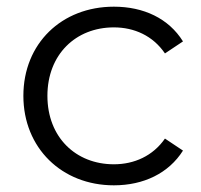

<svg xmlns="http://www.w3.org/2000/svg" viewBox="-20 -550 603 575"><path d="M321 5C410 5 485 -31 528 -99L474 -135C438 -83 382 -58 321 -58C207 -58 122 -139 122 -263C122 -387 207 -468 321 -468C382 -468 438 -443 474 -390L528 -426C485 -495 410 -530 321 -530C165 -530 50 -420 50 -263C50 -107 165 5 321 5Z"/></svg>

Font: Montserrat Z
Style: Regular
Weight: 400
Designer: Julieta Ulanovsky
Foundry: Julieta Ulanovsky
Version: Version 8.000